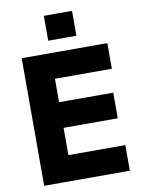

<svg xmlns="http://www.w3.org/2000/svg" viewBox="-97 -967 767 1033"><g transform="rotate(-10 286.5 -450.5)"><path d="M59 -697H527V-557H216V-429H512V-289H216V-140H527V0H59ZM216 -901H370V-765H216Z"/></g></svg>

Font: Hanken Grotesk Black
Style: Regular
Weight: 900
Designer: Alfredo Marco Pradil
Foundry: Hanken Design Co.
Version: Version 3.014